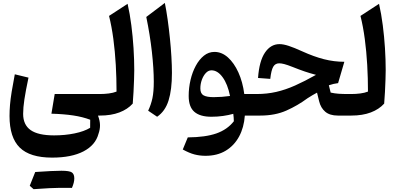

<svg xmlns="http://www.w3.org/2000/svg" viewBox="-20 -812 2782 1349"><path d="M180.2 -266.6Q160.2 -172.4 151.4 -113.8Q142.6 -55.2 142.6 -11.7Q142.6 64.9 195.3 102.1Q248 139.2 359.9 139.2Q437 139.2 504.4 125.2Q571.8 111.3 613.3 85.9L613.8 29.3Q561 9.3 495.1 -0.7Q429.2 -10.7 341.3 -13.2L364.3 -151.4H681.6V0H668.5Q682.1 36.6 682.6 66.9Q683.1 97.2 671.9 128.4Q650.9 207.5 566.7 251.5Q482.4 295.4 346.2 295.4Q190.4 295.4 118.7 224.9Q46.9 154.3 46.9 2.9Q46.9 -34.7 50.3 -75.2Q53.7 -115.7 62 -167.5Q70.3 -219.2 84 -290ZM465.8 507.8H399.9Q345.7 507.8 215.8 517.1L189 493.2Q207.5 445.3 227.5 396.5Q354 387.7 411.6 387.7Q469.2 387.7 485.6 399.9Q502 412.1 502 441.4Q502 470.7 485.4 508.3Q477.5 507.8 465.8 507.8Z M876.5 -785.2Q892.6 -714.4 902.8 -634.5Q913.1 -554.7 918.2 -473.9Q923.3 -393.1 923.3 -318.8Q923.3 -294.4 921.9 -253.4Q920.4 -212.4 918.2 -167.2Q916 -122.1 912.6 -84Q876.5 -43.9 818.6 -22Q760.7 0 681.6 0Q672.4 0 667.5 -8.1Q662.6 -16.1 662.6 -36.1V-115.7Q662.6 -135.7 667.5 -143.6Q672.4 -151.4 681.6 -151.4Q713.4 -151.4 744.4 -155.3Q775.4 -159.2 798.8 -168.5Q798.8 -261.7 793.5 -356Q788.1 -450.2 776.4 -538.3Q764.6 -626.5 746.1 -700.2Z M1138.2 -791.5Q1148.9 -738.3 1158 -674.1Q1167 -609.9 1173.8 -543Q1180.7 -476.1 1184.3 -413.3Q1188 -350.6 1188 -299.8Q1188 -181.6 1164.3 -106Q1140.6 -30.3 1084 8.3L1021 -34.2Q1041 -76.2 1050.8 -121.6Q1060.5 -167 1060.5 -238.3Q1060.5 -329.1 1047.1 -448.5Q1033.7 -567.9 1007.8 -692.9Z M1486.8 -447.3Q1538.1 -447.3 1581.3 -408.7Q1624.5 -370.1 1654.8 -303.5Q1685.1 -236.8 1696.3 -151.4H1751.5V0H1700.2Q1694.3 83.5 1659.9 147.2Q1625.5 210.9 1565.9 246.8Q1506.3 282.7 1423.8 282.7Q1383.8 282.7 1346.9 273.2Q1310.1 263.7 1264.2 238.3L1299.3 153.3Q1423.3 152.3 1500.2 125.5Q1577.1 98.6 1623 40Q1622.6 26.4 1621.8 14.2Q1621.1 2 1619.1 -12.2Q1586.4 -2.9 1547.1 2.7Q1507.8 8.3 1464.8 8.3Q1385.3 8.3 1345.5 -26.4Q1305.7 -61 1305.7 -137.7Q1305.7 -194.8 1318.6 -250Q1331.5 -305.2 1355.5 -349.6Q1379.4 -394 1412.6 -420.7Q1445.8 -447.3 1486.8 -447.3ZM1465.8 -317.9Q1443.8 -317.9 1426.3 -299.1Q1408.7 -280.3 1398.2 -251.2Q1387.7 -222.2 1387.7 -190.4Q1387.7 -154.3 1410.6 -141.8Q1433.6 -129.4 1481.4 -129.4Q1508.8 -129.4 1539.1 -131.6Q1569.3 -133.8 1596.2 -137.7Q1579.6 -220.7 1544.2 -269.3Q1508.8 -317.9 1465.8 -317.9Z M1943.8 -502Q1971.2 -502 2009 -489.5Q2046.9 -477.1 2102.5 -451.7Q2185.1 -414.1 2256.1 -396Q2327.1 -377.9 2399.4 -377.9L2355.5 -228Q2323.2 -224.1 2290.5 -212.9L2303.2 -161.6Q2330.6 -155.3 2359.6 -153.3Q2388.7 -151.4 2424.3 -151.4H2448.2V0H2353.5Q2296.9 0 2265.1 -27.1Q2233.4 -54.2 2222.2 -100.6L2207.5 -161.1Q2191.9 -152.8 2174.8 -142.8Q2157.7 -132.8 2140.6 -121.6Q2071.3 -70.3 1992.2 -35.2Q1913.1 0 1808.6 0H1751.5Q1742.2 0 1737.3 -8.1Q1732.4 -16.1 1732.4 -36.1V-115.7Q1732.4 -135.7 1737.3 -143.6Q1742.2 -151.4 1751.5 -151.4H1783.2Q1856 -151.4 1920.9 -166.3Q1985.8 -181.2 2053.2 -211.2Q2120.6 -241.2 2200.2 -286.1Q2155.8 -297.9 2119.4 -310.3Q2083 -322.8 2035.2 -341.8Q1999.5 -356 1978 -361.6Q1956.5 -367.2 1941.9 -367.2Q1913.6 -367.2 1899.7 -343Q1885.7 -318.8 1878.9 -257.8L1793 -264.2Q1801.3 -382.8 1841.6 -442.4Q1881.8 -502 1943.8 -502Z M2643.1 -785.2Q2659.2 -714.4 2669.4 -634.5Q2679.7 -554.7 2684.8 -473.9Q2689.9 -393.1 2689.9 -318.8Q2689.9 -294.4 2688.5 -253.4Q2687 -212.4 2684.8 -167.2Q2682.6 -122.1 2679.2 -84Q2643.1 -43.9 2585.2 -22Q2527.3 0 2448.2 0Q2439 0 2434.1 -8.1Q2429.2 -16.1 2429.2 -36.1V-115.7Q2429.2 -135.7 2434.1 -143.6Q2439 -151.4 2448.2 -151.4Q2480 -151.4 2511 -155.3Q2542 -159.2 2565.4 -168.5Q2565.4 -261.7 2560.1 -356Q2554.7 -450.2 2543 -538.3Q2531.2 -626.5 2512.7 -700.2Z"/></svg>

Font: Pinar-FD SemiBold
Style: Regular
Weight: 600
Designer: Amin Abedi
Version: Version 2.000